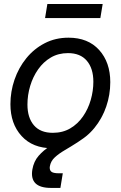

<svg xmlns="http://www.w3.org/2000/svg" viewBox="-20 -711 588 936"><path d="M234.9 11.7Q139.6 11.7 85.2 -47.9Q30.8 -107.4 30.8 -203.1Q30.8 -264.6 50.8 -322.8Q70.8 -380.9 108.2 -427Q145.5 -473.1 197.8 -500.2Q250 -527.3 314 -527.3Q409.2 -527.3 463.4 -467.3Q517.6 -407.2 517.6 -310.5Q517.6 -248.5 497.6 -190.7Q477.5 -132.8 440.2 -87.2Q402.8 -41.5 350.8 -14.9Q298.8 11.7 234.9 11.7ZM237.3 -63.5Q285.6 -63.5 322.5 -85.2Q359.4 -106.9 384.5 -143.3Q409.7 -179.7 422.4 -223.9Q435.1 -268.1 435.1 -312.5Q435.1 -377.4 403.3 -414.8Q371.6 -452.1 311.5 -452.1Q264.6 -452.1 228 -430.7Q191.4 -409.2 166 -373Q140.6 -336.9 127.2 -292.2Q113.8 -247.6 113.8 -201.2Q113.8 -137.2 145.3 -100.3Q176.8 -63.5 237.3 -63.5ZM228.5 205.1Q123 205.1 137.7 115.7Q144.5 75.7 168.5 48.3Q192.4 21 226.3 -0.2Q260.3 -21.5 298.1 -42.7Q335.9 -64 371.1 -91.3Q406.2 -118.7 432.1 -158.4Q458 -198.2 467.8 -256.8H513.2Q502.4 -190.9 478.3 -145.5Q454.1 -100.1 422.6 -69.3Q391.1 -38.6 358.2 -17.3Q325.2 3.9 295.9 21Q266.6 38.1 247.1 56.2Q227.5 74.2 223.1 99.6Q220.2 115.7 229 124.8Q237.8 133.8 267.6 133.8H286.1L274.4 205.1ZM480.5 -691.4 469.2 -623H199.7L210.9 -691.4Z"/></svg>

Font: Inter Display
Style: Italic
Weight: 400
Italic angle: -9.39999°
Designer: Rasmus Andersson
Foundry: rsms
Version: Version 4.000;git-a52131595